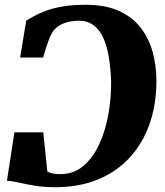

<svg xmlns="http://www.w3.org/2000/svg" viewBox="-20 -772 690 801"><path d="M338.5 -752Q420.5 -752 476.8 -726.2Q533 -700.5 567.2 -656Q601.5 -611.5 617 -554.5Q632.5 -497.5 632.5 -435Q632.5 -335 603.5 -253.5Q574.5 -172 519.5 -113Q464.5 -54 386.5 -22.5Q308.5 9 211 9Q164.5 9 126.8 3Q89 -3 59.8 -10Q30.5 -17 9 -18L40 -220H160.5L177.5 -56.5Q184.5 -52.5 193.2 -50Q202 -47.5 211.8 -46.5Q221.5 -45.5 232 -45.5Q287.5 -45.5 328 -80Q368.5 -114.5 394.5 -171.5Q420.5 -228.5 432.5 -297Q444.5 -365.5 443.5 -433.5Q441.5 -489 433.8 -535.2Q426 -581.5 410.5 -615Q395 -648.5 370 -667Q345 -685.5 309.5 -685.5Q296.5 -685.5 277.8 -683Q259 -680.5 239.5 -671.8Q220 -663 204 -645.5Q198 -638 191.8 -624.5Q185.5 -611 179.8 -595Q174 -579 169 -562.5Q164 -546 160 -532H64L89.5 -686.5Q104.5 -695 124.5 -706Q144.5 -717 173.5 -727.8Q202.5 -738.5 243 -745.2Q283.5 -752 338.5 -752Z"/></svg>

Font: Merriweather 48pt Black
Style: Italic
Weight: 900
Italic angle: -7.8°
Version: Version 2.101